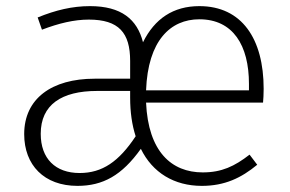

<svg xmlns="http://www.w3.org/2000/svg" viewBox="-20 -595 946 627"><path d="M841 -305C841 -468 770 -575 631 -575C546 -575 485 -534 447 -457C428 -532 376 -575 274 -575C216 -575 162 -562 103 -538L117 -498C172 -519 222 -531 270 -531C368 -531 405 -488 405 -396V-338H289C149 -338 59 -273 59 -157C59 -56 124 12 233 12C316 12 378 -22 440 -109C478 -31 549 12 639 12C714 12 768 -14 820 -57L795 -90C746 -52 704 -32 642 -32C540 -32 464 -100 457 -260H839C840 -271 841 -287 841 -305ZM793 -300H457C463 -463 537 -532 631 -532C741 -532 793 -447 793 -321ZM240 -30C161 -30 113 -77 113 -158C113 -253 181 -298 297 -298H405V-276C405 -229 411 -187 423 -150C368 -67 314 -30 240 -30Z"/></svg>

Font: Glow Sans SC Normal Light
Style: Regular
Weight: 300
Designer: Ryoko NISHIZUKA (kana, bopomofo & ideographs); Paul D. Hunt (Latin, Greek & Cyrillic); Sandoll Communications, Soo-young
Version: Version 0.93